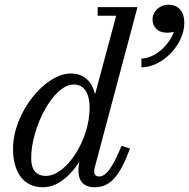

<svg xmlns="http://www.w3.org/2000/svg" viewBox="-20 -780 798 810"><path d="M623.5 -698C623.5 -667.5 643 -642 686 -642C694.5 -642 704 -643.5 713.5 -646C693.5 -587.5 631 -533 576.5 -533V-496C666.5 -496 757.5 -593 757.5 -683C757.5 -735.5 729.5 -760 690.5 -760C652.5 -760 623.5 -731 623.5 -698ZM528.5 -153 493 -165C455 -74 428.5 -35.5 398 -35.5C382.5 -35.5 377.5 -46 377.5 -56.5C377.5 -61 378 -66.5 379.5 -72.5L560 -750H392V-713.5H470L381 -382C368.5 -435 336 -470 278.5 -470C170.5 -470 35 -305.5 35 -152.5C35 -55 77.5 10 162 10C220.5 10 274.5 -35 315 -97.5L313 -85C311 -74.5 311 -63 311 -58C311 -18 332 10 379 10C446 10 485.5 -38 528.5 -153ZM358 -324C358 -190 260.5 -38 174 -38C130.5 -38 111.5 -66 111.5 -112.5C111.5 -242.5 204.5 -423.5 291 -423.5C332 -423.5 358 -392 358 -324Z"/></svg>

Font: Bodoni* 06pt
Style: Italic
Weight: 400
Italic angle: -13°
Version: Version 2.3